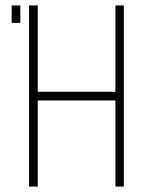

<svg xmlns="http://www.w3.org/2000/svg" viewBox="-20 -687 562 707"><path d="M436 -667V0H405V-317H119V0H87V-667H119V-349H405V-667ZM55 -667V-603H23V-667Z"/></svg>

Font: Zector
Style: Regular
Weight: 400
Designer: GGBot
Version: 0.72